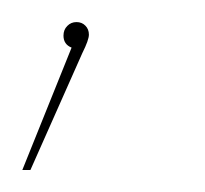

<svg xmlns="http://www.w3.org/2000/svg" viewBox="-43 -38 185 173"><path d="M31.2 9.8 -15.6 115.2H-22.9L21.5 4.9Q14.2 2 14.2 -5.9Q14.2 -11.2 17.6 -14.6Q21 -18.1 25.9 -18.1Q30.8 -18.1 33.9 -14.9Q37.1 -11.7 37.1 -6.8Q37.1 -2 31.2 9.8Z"/></svg>

Font: Fira Sans Compressed Eight
Style: Italic
Weight: 100
Width: 3
Italic angle: -8°
Designer: Carrois Corporate & Edenspiekermann AG
Foundry: Carrois Corporate GbR & Edenspiekermann AG
Version: Version 4.203;PS 004.203;hotconv 1.0.88;makeotf.lib2.5.64775